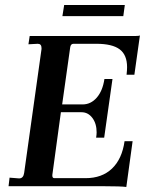

<svg xmlns="http://www.w3.org/2000/svg" viewBox="-20 -740 594 763"><path d="M392 0H14L18 -34L56 -31Q73 -31 76 -53L145 -545V-549Q145 -566 130 -566L93 -564L98 -597H519Q532 -597 536 -599L514 -443H483Q485 -462 485 -473Q485 -522 455.5 -544Q426 -566 363 -566H272Q261 -566 259 -552L227 -325H308Q341 -325 364.5 -352Q388 -379 395 -426H427L394 -193H362Q364 -205 364 -214Q364 -249 347 -271.5Q330 -294 304 -294H222L188 -45V-42Q188 -32 196 -32H320Q385 -32 425 -70Q465 -108 475 -179H507L482 3Q460 0 392 0ZM476 -720 470 -676H228L235 -720Z"/></svg>

Font: Unna Medium
Style: Italic
Weight: 500
Italic angle: -8.05°
Designer: Jorge de Buen Unna
Foundry: Omnibus-Type
Version: Version 2.008